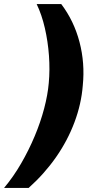

<svg xmlns="http://www.w3.org/2000/svg" viewBox="-56 -758 465 937"><path d="M243 -738Q305 -656 332 -553Q359 -450 348 -341Q341 -251 307.5 -161.5Q274 -72 217.5 9Q161 90 84 159H-36Q10 104 47.5 39Q85 -26 113.5 -94Q142 -162 159.5 -228.5Q177 -295 182 -353Q188 -417 183 -486Q178 -555 163 -620.5Q148 -686 123 -738Z"/></svg>

Font: Archivo SemiExpanded Black
Style: Italic
Weight: 900
Width: 6
Italic angle: -10°
Designer: Hector Gatti
Foundry: Omnibus-Type
Version: Version 2.001